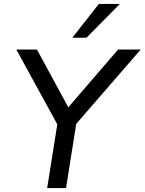

<svg xmlns="http://www.w3.org/2000/svg" viewBox="-20 -957 736 977"><path d="M220 0 278 -365 286 -298 63 -705H168L333 -401H319L581 -705H696L343 -298L374 -365L316 0ZM348 -765 483 -937H590L420 -765Z"/></svg>

Font: Nunito Sans 10pt Medium
Style: Italic
Weight: 500
Italic angle: -9°
Designer: Vernon Adams
Foundry: Vernon Adams
Version: Version 3.101;gftools[0.9.27]